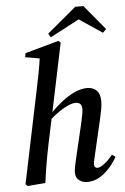

<svg xmlns="http://www.w3.org/2000/svg" viewBox="-61 -948 656 1005"><g transform="rotate(-5 267.5 -445.5)"><path d="M44 8 33 -2 133 -483Q143 -530 152 -577Q161 -624 167 -671L192 -647L89 -665L93 -686L270 -735L281 -725L203 -351L201 -342L172 -205Q165 -170 158.5 -136.5Q152 -103 147 -69Q142 -35 137 0ZM357 14Q331 14 313.5 0Q296 -14 296 -39Q296 -54 299.5 -73Q303 -92 309 -116L349 -285Q354 -308 359 -331.5Q364 -355 364 -368Q364 -387 355.5 -395.5Q347 -404 332 -404Q316 -404 294 -395Q272 -386 245.5 -368Q219 -350 187 -322L182 -347H187Q222 -384 257.5 -413Q293 -442 329 -459Q365 -476 398 -476Q429 -476 447.5 -457.5Q466 -439 466 -402Q466 -380 461.5 -357Q457 -334 452 -311L408 -122Q404 -106 401.5 -93.5Q399 -81 399 -74Q399 -65 404 -60Q409 -55 416 -55Q429 -55 451 -71Q473 -87 497 -117L515 -104Q499 -76 475 -48.5Q451 -21 421.5 -3.5Q392 14 357 14ZM416 -905 524 -775 506 -757 364 -852H412L232 -757L220 -777L373 -905Z"/></g></svg>

Font: Source Serif 4 48pt SemiBold
Style: Italic
Weight: 600
Italic angle: -12°
Designer: Frank Grießhammer
Foundry: Adobe Systems Incorporated
Version: Version 4.004;hotconv 1.0.116;makeotfexe 2.5.65601